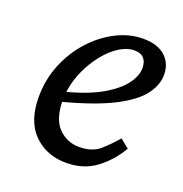

<svg xmlns="http://www.w3.org/2000/svg" viewBox="-102 -611 681 714"><g transform="rotate(20 238.5 -254.0)"><path d="M330 -468Q303 -468 273 -449.5Q243 -431 216.5 -398.5Q190 -366 170.5 -324Q151 -282 145 -236Q230 -259 281.5 -289.5Q333 -320 357 -353Q381 -386 381 -416Q381 -440 369 -454Q357 -468 330 -468ZM234 12Q156 12 105.5 -38Q55 -88 55 -184Q55 -253 80 -314Q105 -375 147 -421Q189 -467 241 -493.5Q293 -520 347 -520Q404 -520 434.5 -492.5Q465 -465 465 -420Q465 -380 436 -341Q407 -302 337 -265.5Q267 -229 143 -196Q145 -126 178.5 -93Q212 -60 259 -60Q310 -60 339.5 -85.5Q369 -111 397 -144L432 -116Q401 -62 352 -25Q303 12 234 12Z"/></g></svg>

Font: Source Serif 4 Caption
Style: Italic
Weight: 400
Italic angle: -12°
Designer: Frank Grießhammer
Foundry: Adobe Systems Incorporated
Version: Version 4.004;hotconv 1.0.117;makeotfexe 2.5.65602